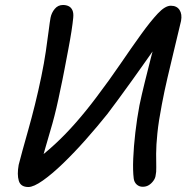

<svg xmlns="http://www.w3.org/2000/svg" viewBox="-20 -737 766 771"><path d="M94 14Q63 14 55.5 -11Q48 -36 55 -75Q60 -95 70 -131.5Q80 -168 93.5 -215.5Q107 -263 120.5 -317.5Q134 -372 146 -430Q157 -483 164 -530.5Q171 -578 175.5 -614Q180 -650 183 -666Q187 -686 200 -701.5Q213 -717 233 -717Q246 -717 256 -712Q266 -707 271 -695.5Q276 -684 274 -665Q272 -644 267 -611.5Q262 -579 254.5 -540Q247 -501 239 -458.5Q231 -416 222 -375Q207 -300 190.5 -241Q174 -182 160.5 -137.5Q147 -93 141 -60L112 -85Q156 -117 199.5 -157Q243 -197 285 -245Q327 -293 366 -345Q419 -415 464 -481Q509 -547 546.5 -599Q584 -651 613.5 -682.5Q643 -714 666 -714Q690 -714 701 -697Q712 -680 707 -653Q704 -641 696 -607Q688 -573 676.5 -525.5Q665 -478 652.5 -424.5Q640 -371 630 -318Q617 -251 612 -202Q607 -153 607 -119.5Q607 -86 607.5 -65.5Q608 -45 605 -33Q604 -22 596 -11Q588 0 577.5 6.5Q567 13 553 13Q539 13 529 4Q519 -5 517 -20Q513 -52 515 -100.5Q517 -149 523.5 -205Q530 -261 540 -314Q549 -357 561.5 -407.5Q574 -458 586 -505Q598 -552 607.5 -587Q617 -622 621 -633L652 -616Q640 -598 618 -566.5Q596 -535 568.5 -496Q541 -457 512 -416.5Q483 -376 456.5 -340Q430 -304 411 -279Q371 -229 325 -177Q279 -125 234 -81.5Q189 -38 152 -12Q115 14 94 14Z"/></svg>

Font: Shantell Sans
Style: Italic
Weight: 400
Italic angle: -11°
Designer: Stephen Nixon, Anya Danilova, Shantell Martin
Foundry: Arrow Type
Version: Version 1.011;[c5ecc13dd]